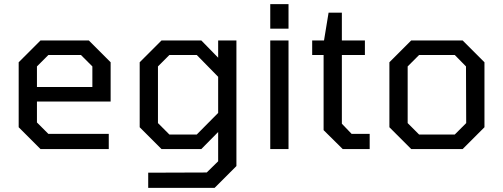

<svg xmlns="http://www.w3.org/2000/svg" viewBox="-20 -718 2424 925"><path d="M175 0 70 -105V-418L175 -523H408L513 -418V-229H158V-128L213 -73H504V0ZM158 -299H425V-398L370 -453H213L158 -398Z M694 187V114L976 113L1031 59V-82L950 0H758L653 -105V-418L758 -523H950L1031 -440V-523H1119V82L1014 187ZM928 -70 1031 -174V-348L928 -453H796L741 -398V-125L796 -70Z M1282 -580V-698H1370V-580ZM1282 0V-523H1370V0Z M1631 0 1539 -91V-453H1484V-523H1541L1563 -657H1627V-523H1738V-453H1627V-122L1674 -73H1761V0Z M1961 0 1856 -105V-418L1961 -523H2209L2314 -418V-105L2209 0ZM1999 -70H2171L2226 -125L2225 -398L2171 -453H1999L1944 -398V-125Z"/></svg>

Font: Tomorrow
Style: Regular
Weight: 400
Designer: Tony de Marco, Monica Rizzolli
Foundry: Just in Type
Version: Version 2.002